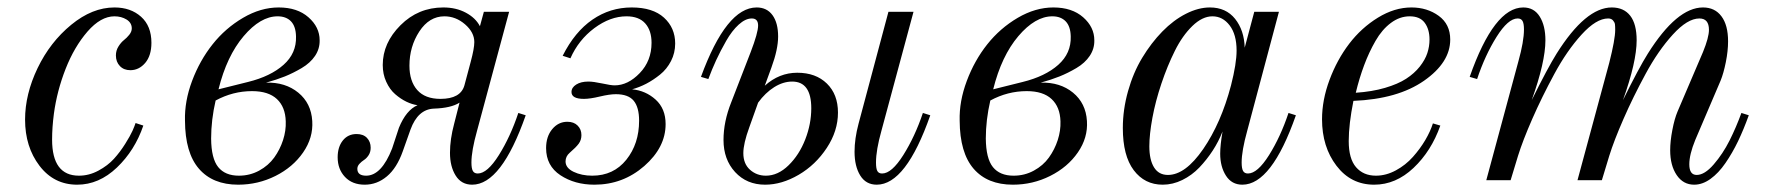

<svg xmlns="http://www.w3.org/2000/svg" viewBox="-20 -488 4779 520"><path d="M347.2 -154.8 368.2 -147.9Q345.2 -80.6 296.6 -34.2Q248 12.2 189 12.2Q126 12.2 86.9 -39.1Q47.9 -90.3 47.9 -164.1Q47.9 -232.9 81.8 -303.5Q115.7 -374 172.9 -420.9Q230 -467.8 290 -467.8Q334 -467.8 362.1 -442.6Q390.1 -417.5 390.1 -372.1Q390.1 -337.4 373.3 -317.6Q356.4 -297.9 333 -297.9Q315.4 -297.9 304.7 -309.1Q293.9 -320.3 293.9 -337.9Q293.9 -351.1 300.8 -362.1Q307.6 -373 315.4 -379.2Q323.2 -385.3 330.1 -393.8Q336.9 -402.3 336.9 -411.1Q336.9 -426.3 322.8 -435.1Q308.6 -443.8 290 -443.8Q252.9 -443.8 217 -402.6Q181.2 -361.3 157.7 -301.5Q134.3 -241.7 126 -180.2Q121.1 -143.1 121.1 -109.9Q121.1 -12.2 193.8 -12.2Q221.2 -12.2 246.6 -25.9Q272 -39.6 288.6 -57.9Q305.2 -76.2 319.1 -98.4Q333 -120.6 338.9 -133.8Q344.7 -147 347.2 -154.8Z M571.8 -246.1 651.9 -266.1Q712.9 -281.2 748 -312.5Q783.2 -343.8 781.7 -389.2Q781.2 -416.5 768.1 -430.2Q754.9 -443.8 731.9 -443.8Q685.5 -443.8 639.9 -390.1Q594.2 -336.4 571.8 -246.1ZM564 -215.8Q551.8 -163.1 551.8 -112.8Q552.2 -58.6 571 -35.4Q589.8 -12.2 627 -12.2Q656.7 -12.2 681.9 -25.9Q707 -39.6 722.7 -61.3Q738.3 -83 746.6 -108.6Q754.9 -134.3 753.9 -159.2Q752.9 -198.2 730 -219.7Q707 -241.2 662.6 -241.2Q610.8 -241.2 564 -215.8ZM700.7 -264.2Q752.9 -265.6 787.8 -237.1Q822.8 -208.5 825.7 -160.2Q828.6 -115.2 801 -75.2Q773.4 -35.2 726.1 -11.5Q678.7 12.2 625 12.2Q556.2 12.2 518.8 -31Q481.4 -74.2 481 -161.1Q479.5 -213.4 500.2 -268.8Q521 -324.2 555.7 -367.9Q590.3 -411.6 638.2 -439.7Q686 -467.8 734.9 -467.8Q785.2 -467.8 815.4 -441.2Q845.7 -414.6 845.7 -378.9Q846.2 -356 833.3 -336.7Q820.3 -317.4 797.1 -303.7Q773.9 -290 751.5 -281Q729 -272 700.7 -264.2Z M1383.8 -182.1 1403.8 -175.8Q1337.9 12.2 1258.8 12.2Q1229.5 12.2 1214.1 -12.5Q1198.7 -37.1 1198.7 -74.2Q1198.7 -110.8 1210 -152.8L1224.6 -210Q1201.7 -195.3 1154.8 -193.8Q1111.8 -191.9 1091.8 -137.2L1070.8 -78.1Q1054.7 -32.7 1027.8 -10.3Q1001 12.2 967.8 12.2Q934.1 12.2 914.3 -8.8Q894.5 -29.8 894.5 -62Q894.5 -89.8 908.4 -107.4Q922.4 -125 945.8 -125Q963.9 -125 973.9 -114.5Q983.9 -104 983.9 -87.9Q983.9 -76.2 978.3 -67.6Q972.7 -59.1 965.8 -54.7Q959 -50.3 953.4 -44.2Q947.8 -38.1 947.8 -30.8Q947.8 -12.2 971.7 -12.2Q1013.2 -12.2 1042 -85.9L1060.5 -142.1Q1080.1 -189.9 1110.8 -203.1Q1096.2 -205.1 1080.6 -212.6Q1064.9 -220.2 1050.3 -232.9Q1035.6 -245.6 1026.1 -266.4Q1016.6 -287.1 1016.6 -312Q1016.6 -371.6 1064.7 -419.7Q1112.8 -467.8 1180.7 -467.8Q1215.3 -467.8 1241.7 -453.6Q1268.1 -439.5 1279.8 -417L1290.5 -456.1H1358.9L1272 -133.8Q1256.8 -79.6 1256.8 -47.9Q1256.8 -31.7 1260.7 -24.9Q1264.6 -18.1 1273.9 -18.1Q1299.8 -18.1 1331.1 -67.9Q1362.3 -117.7 1383.8 -182.1ZM1183.6 -443.8Q1142.6 -443.8 1115.7 -402.8Q1088.9 -361.8 1088.9 -310.1Q1088.9 -268.1 1110.1 -244.1Q1131.3 -220.2 1172.9 -220.2Q1227.5 -220.2 1237.8 -256.8L1254.9 -320.8Q1264.6 -356.9 1264.6 -374Q1264.6 -400.4 1239.5 -422.1Q1214.4 -443.8 1183.6 -443.8Z M1644.5 -256.8Q1680.7 -256.8 1712.6 -290Q1744.6 -323.2 1744.6 -372.1Q1744.6 -405.3 1727.5 -424.6Q1710.4 -443.8 1676.8 -443.8Q1632.8 -443.8 1589.8 -411.9Q1546.9 -379.9 1524.9 -330.1L1503.9 -336.9Q1536.6 -401.9 1584.5 -434.8Q1632.3 -467.8 1690.9 -467.8Q1748 -467.8 1778.3 -440.2Q1808.6 -412.6 1808.6 -370.1Q1808.6 -344.7 1797.4 -322.8Q1786.1 -300.8 1767.6 -285.9Q1749 -271 1730.2 -261.2Q1711.4 -251.5 1691.9 -246.1Q1728.5 -242.7 1755.6 -218.3Q1782.7 -193.8 1782.7 -151.9Q1782.7 -88.9 1724.9 -38.3Q1667 12.2 1589.8 12.2Q1536.6 12.2 1497.8 -13.4Q1459 -39.1 1459 -86.9Q1459 -118.2 1475.6 -138.2Q1492.2 -158.2 1516.6 -158.2Q1534.2 -158.2 1544.4 -147.9Q1554.7 -137.7 1554.7 -122.1Q1554.7 -108.9 1547.4 -98.9Q1540 -88.9 1522.9 -74.2Q1511.7 -64.5 1511.7 -50.8Q1511.7 -33.2 1533.4 -22.7Q1555.2 -12.2 1584 -12.2Q1641.6 -12.2 1676.3 -55.4Q1710.9 -98.6 1710.9 -161.1Q1710.9 -197.3 1696.3 -215.1Q1681.6 -232.9 1647.9 -232.9Q1631.3 -232.9 1604.7 -226.6Q1578.1 -220.2 1561.5 -220.2Q1527.8 -220.2 1527.8 -238.8Q1527.8 -251 1540.5 -259Q1553.2 -267.1 1573.7 -267.1Q1586.9 -267.1 1610.8 -262Q1634.8 -256.8 1644.5 -256.8Z M2033.2 -210 2009.3 -143.1Q1993.2 -99.1 1993.2 -73.2Q1993.2 -44.4 2011.2 -28.3Q2029.3 -12.2 2054.2 -12.2Q2086.9 -12.2 2115.7 -40.3Q2144.5 -68.4 2160.9 -110.4Q2177.2 -152.3 2177.2 -194.8Q2177.2 -267.1 2125.5 -267.1Q2101.1 -267.1 2076.9 -252Q2052.7 -236.8 2033.2 -210ZM2051.3 -255.9Q2090.3 -291 2139.2 -291Q2189.5 -291 2219.5 -261.7Q2249.5 -232.4 2249.5 -183.1Q2249.5 -133.3 2219.2 -87.4Q2189 -41.5 2143.1 -14.6Q2097.2 12.2 2052.2 12.2Q2002.4 12.2 1970.9 -22Q1939.5 -56.2 1939.5 -108.9Q1939.5 -158.7 1960.4 -210.9L2013.2 -347.2Q2033.2 -399.4 2033.2 -418.9Q2033.2 -438 2016.1 -438Q1999 -438 1980.7 -421.4Q1962.4 -404.8 1946.8 -377.4Q1931.2 -350.1 1919.7 -325.2Q1908.2 -300.3 1898.4 -273.9L1878.4 -279.8Q1947.3 -467.8 2029.3 -467.8Q2057.1 -467.8 2072.3 -446.8Q2087.4 -425.8 2087.4 -389.2Q2087.4 -354.5 2069.3 -305.2ZM2479.5 -182.1 2499.5 -175.8Q2433.6 12.2 2354.5 12.2Q2325.2 12.2 2309.8 -12.7Q2294.4 -37.6 2294.4 -77.1Q2294.4 -112.3 2305.2 -152.8L2386.2 -456.1H2454.1L2367.2 -133.8Q2352.5 -81.5 2352.5 -47.9Q2352.5 -31.2 2356.2 -24.7Q2359.9 -18.1 2369.1 -18.1Q2395 -18.1 2426.5 -68.1Q2458 -118.2 2479.5 -182.1Z M2669.9 -246.1 2750 -266.1Q2811 -281.2 2846.2 -312.5Q2881.3 -343.8 2879.9 -389.2Q2879.4 -416.5 2866.2 -430.2Q2853 -443.8 2830.1 -443.8Q2783.7 -443.8 2738 -390.1Q2692.4 -336.4 2669.9 -246.1ZM2662.1 -215.8Q2649.9 -163.1 2649.9 -112.8Q2650.4 -58.6 2669.2 -35.4Q2688 -12.2 2725.1 -12.2Q2754.9 -12.2 2780 -25.9Q2805.2 -39.6 2820.8 -61.3Q2836.4 -83 2844.7 -108.6Q2853 -134.3 2852.1 -159.2Q2851.1 -198.2 2828.1 -219.7Q2805.2 -241.2 2760.7 -241.2Q2709 -241.2 2662.1 -215.8ZM2798.8 -264.2Q2851.1 -265.6 2886 -237.1Q2920.9 -208.5 2923.8 -160.2Q2926.8 -115.2 2899.2 -75.2Q2871.6 -35.2 2824.2 -11.5Q2776.9 12.2 2723.1 12.2Q2654.3 12.2 2616.9 -31Q2579.6 -74.2 2579.1 -161.1Q2577.6 -213.4 2598.4 -268.8Q2619.1 -324.2 2653.8 -367.9Q2688.5 -411.6 2736.3 -439.7Q2784.2 -467.8 2833 -467.8Q2883.3 -467.8 2913.6 -441.2Q2943.8 -414.6 2943.8 -378.9Q2944.3 -356 2931.4 -336.7Q2918.5 -317.4 2895.3 -303.7Q2872.1 -290 2849.6 -281Q2827.1 -272 2798.8 -264.2Z M3377 -456.1H3443.8L3357.9 -133.8Q3342.8 -79.6 3342.8 -47.9Q3342.8 -31.7 3346.7 -24.9Q3350.6 -18.1 3359.9 -18.1Q3385.7 -18.1 3417 -67.9Q3448.2 -117.7 3469.7 -182.1L3489.7 -175.8Q3423.8 12.2 3344.7 12.2Q3315.9 12.2 3300.3 -12.2Q3284.7 -36.6 3284.7 -71.8Q3284.7 -94.7 3291 -131.8Q3280.3 -104.5 3264.4 -80.1Q3248.5 -55.7 3228.3 -34.4Q3208 -13.2 3182.1 -0.5Q3156.2 12.2 3128.9 12.2Q3080.1 12.2 3050.5 -27.1Q3021 -66.4 3021 -141.1Q3021 -191.4 3035.2 -241.5Q3049.3 -291.5 3073.5 -331.5Q3097.7 -371.6 3127.9 -402.6Q3158.2 -433.6 3191.9 -450.7Q3225.6 -467.8 3256.8 -467.8Q3300.3 -467.8 3325 -437Q3349.6 -406.2 3351.1 -358.9ZM3143.1 -14.2Q3190.4 -14.2 3238.8 -84.5Q3287.1 -154.8 3314 -256.8Q3329.1 -315.9 3329.1 -351.1Q3329.1 -394.5 3310.3 -419.2Q3291.5 -443.8 3263.7 -443.8Q3236.3 -443.8 3209.2 -417.5Q3182.1 -391.1 3161.9 -350.3Q3141.6 -309.6 3125.5 -261.7Q3109.4 -213.9 3101.1 -168.9Q3092.8 -124 3092.8 -91.8Q3092.8 -55.2 3105.5 -34.7Q3118.2 -14.2 3143.1 -14.2Z M3860.8 -153.8 3880.9 -147.9Q3856.4 -78.6 3808.3 -33.2Q3760.3 12.2 3701.7 12.2Q3638.7 12.2 3599.6 -39.1Q3560.5 -90.3 3560.5 -165Q3560.5 -217.3 3580.8 -271.7Q3601.1 -326.2 3634 -369.4Q3667 -412.6 3711.9 -440.2Q3756.8 -467.8 3802.7 -467.8Q3845.2 -467.8 3876.5 -445.1Q3907.7 -422.4 3907.7 -380.9Q3907.7 -318.8 3836.7 -269.3Q3765.6 -219.7 3645.5 -214.8Q3632.8 -151.4 3632.8 -106Q3632.8 -58.1 3652.6 -35.2Q3672.4 -12.2 3706.5 -12.2Q3733.9 -12.2 3760.5 -26.6Q3787.1 -41 3806.6 -63Q3826.2 -85 3840.1 -108.6Q3854 -132.3 3860.8 -153.8ZM3797.9 -443.8Q3771 -443.8 3747.1 -426Q3723.1 -408.2 3705.3 -377.2Q3687.5 -346.2 3674.6 -311.5Q3661.6 -276.9 3651.9 -236.8Q3695.8 -239.7 3731 -250Q3766.1 -260.3 3788.3 -274.7Q3810.5 -289.1 3825.2 -307.6Q3839.8 -326.2 3845.7 -344.2Q3851.6 -362.3 3851.6 -380.9Q3851.6 -408.7 3838.6 -426.3Q3825.7 -443.8 3797.9 -443.8Z M3980.5 -273.9 3960.4 -279.8Q4026.4 -467.8 4105.5 -467.8Q4134.8 -467.8 4150.1 -443.1Q4165.5 -418.5 4165.5 -378.9Q4165.5 -320.3 4128.4 -216.8Q4171.9 -304.7 4195.8 -342.8Q4274.4 -467.8 4345.2 -467.8Q4377.9 -467.8 4395.3 -445.3Q4412.6 -422.9 4412.6 -378.9Q4412.6 -320.3 4375.5 -216.8Q4418.9 -304.7 4442.9 -342.8Q4521.5 -467.8 4592.3 -467.8Q4624.5 -467.8 4642.3 -443.8Q4660.2 -419.9 4660.2 -376Q4660.2 -350.1 4654.1 -319.6Q4647.9 -289.1 4640.1 -270L4571.3 -108.9Q4555.2 -69.3 4555.2 -43Q4555.2 -14.2 4575.2 -14.2Q4596.7 -14.2 4621.3 -42.7Q4646 -71.3 4664.1 -107.2Q4682.1 -143.1 4696.3 -182.1L4716.3 -175.8Q4702.6 -137.7 4687.3 -105.7Q4671.9 -73.7 4653.1 -46.4Q4634.3 -19 4612.5 -3.4Q4590.8 12.2 4568.4 12.2Q4538.6 12.2 4521 -13.9Q4503.4 -40 4503.4 -81.1Q4503.4 -105.5 4509.3 -136Q4515.1 -166.5 4523.4 -186L4592.3 -347.2Q4608.4 -386.7 4608.4 -407.2Q4608.4 -438 4582.5 -438Q4550.3 -438 4510.5 -394.3Q4470.7 -350.6 4436.8 -287.8Q4402.8 -225.1 4377 -166Q4351.1 -106.9 4338.4 -65.9L4318.4 0H4252.4L4338.4 -317.9Q4354.5 -381.3 4354.5 -407.2Q4354.5 -417 4353.8 -422.4Q4353 -427.7 4348.4 -432.9Q4343.8 -438 4335.4 -438Q4303.2 -438 4263.4 -394.3Q4223.6 -350.6 4189.7 -287.8Q4155.8 -225.1 4129.9 -166Q4104 -106.9 4091.3 -65.9L4071.3 0H4005.4L4092.3 -321.8Q4107.4 -376 4107.4 -408.2Q4107.4 -424.3 4103.5 -431.2Q4099.6 -438 4090.3 -438Q4064.5 -438 4033.2 -388.2Q4002 -338.4 3980.5 -273.9Z"/></svg>

Font: Flanker Steampunk
Style: Italic
Weight: 400
Italic angle: -12°
Designer: Alexey Kryukov, Leonardo Di Lena
Foundry: Alexey Kryukov, Leonardo Di Lena
Version: 1.210